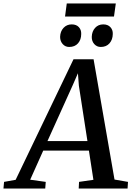

<svg xmlns="http://www.w3.org/2000/svg" viewBox="-88 -1090 761 1110"><path d="M-68 0 -64.5 -38.5 2.5 -50.5 337 -747.5H453L574 -52L652 -38.5L649.5 0H367L369 -38.5L452 -50.5L426 -219.5H162L86.5 -51L176.5 -38.5L173.5 0ZM186.5 -274.5H417.5L368 -594.5L362.5 -666.5L334 -601ZM312 -818.5Q289.5 -818.5 274.5 -835.2Q259.5 -852 259.5 -877Q260.5 -908.5 279.2 -928.8Q298 -949 326.5 -949Q353.5 -949 368 -933Q382.5 -917 381.5 -893.5Q381.5 -860.5 363 -839.5Q344.5 -818.5 312 -818.5ZM494.5 -818.5Q472 -818.5 457 -835.2Q442 -852 442.5 -877Q443.5 -908.5 461.8 -928.8Q480 -949 509 -949Q535.5 -949 550.2 -933Q565 -917 564 -893.5Q563.5 -860.5 545 -839.5Q526.5 -818.5 494.5 -818.5ZM298 -1070H581.5L571 -994.5H288Z"/></svg>

Font: Merriweather 36pt Medium
Style: Italic
Weight: 500
Italic angle: -7.8°
Version: Version 2.101